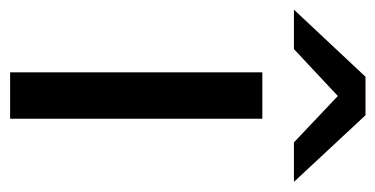

<svg xmlns="http://www.w3.org/2000/svg" viewBox="-250 -554 760 389"><g transform="rotate(90 130.5 -360.0)"><path d="M305 -575H225L131 -664L36 -575H-44L92 -720H170ZM177 0H83V-511H177Z"/></g></svg>

Font: Chivo
Style: Regular
Weight: 400
Designer: Hector Gatti
Foundry: Omnibus-Type
Version: Version 1.003